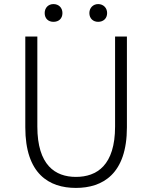

<svg xmlns="http://www.w3.org/2000/svg" viewBox="-20 -908 745 941"><path d="M352 13C483 13 602 -55 602 -284V-729H544V-288C544 -98 455 -41 352 -41C251 -41 163 -98 163 -288V-729H104V-284C104 -55 221 13 352 13ZM242 -801C268 -801 286 -817 286 -844C286 -870 268 -888 242 -888C217 -888 199 -870 199 -844C199 -817 217 -801 242 -801ZM461 -801C486 -801 505 -817 505 -844C505 -870 486 -888 461 -888C437 -888 418 -870 418 -844C418 -817 437 -801 461 -801Z"/></svg>

Font: Noto Sans KR Light
Style: Regular
Weight: 300
Designer: Ryoko NISHIZUKA 西塚涼子 (kana, bopomofo & ideographs); Paul D. Hunt (Latin, Greek & Cyrillic); Sandoll Communications 산돌커뮤니
Foundry: Adobe
Version: Version 2.004;hotconv 1.0.118;makeotfexe 2.5.65603